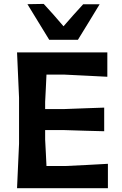

<svg xmlns="http://www.w3.org/2000/svg" viewBox="-20 -988 638 1008"><path d="M69.5 0Q72 -57.5 74.5 -112Q77 -166.5 80 -233.5V-475Q77 -544.5 74.5 -599Q72 -653.5 69.5 -713H543.5V-585Q496 -588 441.8 -590.2Q387.5 -592.5 314 -596.5H224Q222.5 -563 220.8 -528Q219 -493 217 -453V-415.5H318.5Q385.5 -418 433.5 -419.8Q481.5 -421.5 527 -423V-299Q479.5 -300 431.5 -301.5Q383.5 -303 318.5 -305H217V-255.5Q219 -216.5 220.8 -182.8Q222.5 -149 224 -116.5H324.5Q386 -119.5 440.8 -122.2Q495.5 -125 546.5 -128V0ZM238.5 -779Q210 -825.5 181.5 -872Q153 -918.5 124 -966L209.5 -967.5Q262.5 -910.5 313.5 -850Q338.5 -879 364.5 -908.2Q390.5 -937.5 416.5 -965.5H503Q474.5 -918 446 -871.8Q417.5 -825.5 389 -779Z"/></svg>

Font: Commissioner Loud SemiBold
Style: Regular
Weight: 600
Designer: Kostas Bartsokas
Foundry: Kostas Bartsokas
Version: Version 1.000; ttfautohint (v1.8.3)